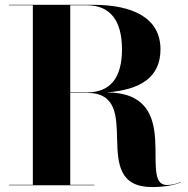

<svg xmlns="http://www.w3.org/2000/svg" viewBox="-20 -770 782 798"><path d="M17 -2V0H372V-2H272V-384H342C588 -384 339 7.5 612 7.5C672 7.5 716 -4 732 -13L731 -14C717 -7 695 -1 674 -1C551 -1 749 -384.5 423.5 -386C565 -396.5 647 -449.5 647 -565C647 -695 533 -750 367 -750H17V-748H116.5V-2ZM342 -748C438 -748 487 -684 487 -565C487 -446 438 -386 342 -386H272V-748Z"/></svg>

Font: Bodoni* 96pt
Style: Bold
Weight: 700
Version: Version 2.3